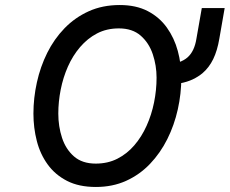

<svg xmlns="http://www.w3.org/2000/svg" viewBox="-20 -732 914 764"><path d="M361.5 12Q294 12 246.8 -12.2Q199.5 -36.5 169.8 -77.5Q140 -118.5 126.5 -171Q113 -223.5 113 -280Q113 -342 126.8 -404.2Q140.5 -466.5 168 -521.8Q195.5 -577 237 -619.8Q278.5 -662.5 333.2 -687.2Q388 -712 456.5 -712Q521.5 -712 568 -687.8Q614.5 -663.5 644 -622.2Q673.5 -581 687.5 -529.2Q701.5 -477.5 701.5 -423Q701.5 -359.5 687.5 -296.8Q673.5 -234 645.8 -178.5Q618 -123 577 -80Q536 -37 482 -12.5Q428 12 361.5 12ZM361 -81Q409 -81 447.2 -100.5Q485.5 -120 514.5 -153.8Q543.5 -187.5 563.2 -231.2Q583 -275 593 -324.2Q603 -373.5 603 -423Q603 -471 588 -516Q573 -561 540 -590Q507 -619 453 -619Q404.5 -619 366.2 -599Q328 -579 298.8 -544.8Q269.5 -510.5 250.2 -467Q231 -423.5 221.5 -375.2Q212 -327 212 -280Q212 -229 226.8 -183.8Q241.5 -138.5 274.2 -109.8Q307 -81 361 -81ZM631 -394.5 644.5 -475Q698.5 -479.5 726 -503.5Q753.5 -527.5 761.5 -577.5L783 -700H874L853 -579.5Q845 -531 828.5 -497Q812 -463 785.5 -440.5Q768.5 -426.5 747 -416.2Q725.5 -406 697 -400.5Q668.5 -395 631 -394.5Z"/></svg>

Font: Overpass Medium
Style: Italic
Weight: 500
Italic angle: -10°
Designer: Delve Withrington, Dave Bailey, Thomas Jockin
Foundry: Delve Fonts LLC
Version: Version 4.000